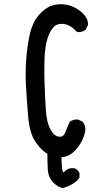

<svg xmlns="http://www.w3.org/2000/svg" viewBox="-20 -774 540 928"><path d="M284.2 134.8Q258.8 130.4 235.8 106.4Q212.9 82.5 210.9 42.5Q209 5.9 209 -31.2Q185.1 -42.5 155.3 -82.5Q139.2 -104.5 129.4 -136.2Q119.6 -168 116.2 -209.5Q109.4 -291.5 105.5 -358.9Q101.6 -426.8 107.4 -496.1Q113.3 -565.4 126 -616.7Q139.2 -668.9 168.5 -702.1Q183.1 -718.8 198.5 -730Q213.9 -741.2 230.5 -746.6Q263.2 -757.8 302.2 -751Q315.4 -748.5 327.6 -743.7Q339.8 -738.8 351.6 -731.7Q363.3 -724.6 374 -715.3Q407.2 -686 405.3 -653.8V-652.8L404.8 -651.9L395 -632.3L394.5 -630.9L393.6 -630.4Q377.9 -617.2 354 -619.1H351.6L350.1 -621.1Q320.3 -654.8 286.6 -658.2Q253.4 -661.6 235.4 -639.2Q216.3 -614.7 207 -579.1Q205.6 -573.7 204.3 -568.4Q203.1 -563 202.1 -557.1Q201.2 -551.3 200.2 -545.2Q199.2 -539.1 198.5 -532.5Q197.8 -525.9 197 -519Q196.3 -512.2 196 -504.9Q195.8 -497.6 195.3 -490.2Q194.8 -476.6 194.6 -462.6Q194.3 -448.7 194.3 -434.3Q194.3 -419.9 194.6 -404.8Q194.8 -389.6 195.3 -374Q197.3 -312 201.2 -246.6Q205.1 -182.1 224.1 -147.9Q233.9 -130.9 243.9 -122.6Q253.9 -114.3 264.6 -113.3Q275.4 -112.3 282.2 -116.2Q289.1 -120.1 293 -128.9Q295.4 -134.3 297.9 -140.1Q300.3 -146 303.2 -152.8Q306.2 -159.7 309.3 -167.2Q312.5 -174.8 315.9 -183.1L316.4 -184.1L317.4 -185.1Q333 -198.2 356.9 -196.3H357.9L358.9 -195.8L378.4 -186L379.9 -185.5L380.4 -184.1Q396 -164.6 391.6 -138.7Q381.3 -89.8 348.1 -52.2Q337.9 -40.5 326.4 -32.2Q314.9 -23.9 302.7 -19.3Q290.5 -14.6 277.3 -13.7Q277.8 43.9 283.7 55.2Q284.2 57.1 285.2 58.1Q285.6 58.6 286.1 58.8Q286.6 59.1 288.8 57.9Q291 56.6 294.2 53.2Q297.4 49.8 301 47.4Q304.7 44.9 308.8 43Q313 41 317.9 40Q322.8 39.1 328.1 38.8Q333.5 38.6 339.4 39.1H340.3L341.3 39.6Q349.1 43 354.7 48.6Q360.4 54.2 363.8 62L364.3 63.5V64.5V82V84L363.3 85.4Q342.8 116.2 287.1 134.3L285.6 134.8Z"/></svg>

Font: NaikaiFont
Style: SemiBold
Weight: 600
Version: Version 1.89